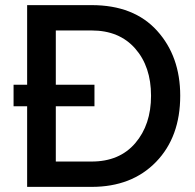

<svg xmlns="http://www.w3.org/2000/svg" viewBox="-20 -730 762 750"><path d="M338 -710Q503 -710 593.5 -610Q684 -510 684 -356Q684 -195 589.5 -97.5Q495 0 338 0H86V-315H33V-399H86V-710ZM338 -99Q447 -99 508.5 -171Q570 -243 570 -356Q570 -470 508 -540.5Q446 -611 338 -611H198V-399H349V-315H198V-99Z"/></svg>

Font: Raleway-v4020 SemiBold
Style: Regular
Weight: 600
Designer: Matt McInerney, Pablo Impallari, Rodrigo Fuenzalida
Foundry: Matt McInerney, Pablo Impallari, Rodrigo Fuenzalida
Version: Version 4.020;PS 004.020;hotconv 1.0.88;makeotf.lib2.5.64775